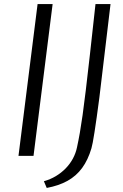

<svg xmlns="http://www.w3.org/2000/svg" viewBox="-20 -767 604 945"><path d="M71 0 165 -747H239L145 0ZM210 158 196 125Q228 116 255 99.8Q282 83.5 303.2 61.8Q324.5 40 338.8 13.5Q353 -13 359 -42Q366.5 -76.5 373 -113.5Q379.5 -150.5 386.5 -200.2Q393.5 -250 402.2 -322.2Q411 -394.5 422.5 -498Q434 -601.5 450 -747H524L469 -286Q455 -179 445.2 -116.8Q435.5 -54.5 430 -37Q413 20.5 384.2 59.8Q355.5 99 312.5 123Q269.5 147 210 158Z"/></svg>

Font: Koeln Type Sans Light
Style: Italic
Weight: 300
Italic angle: -7.5°
Designer: Eben Sorkin
Foundry: Eben Sorkin
Version: Version 2.001